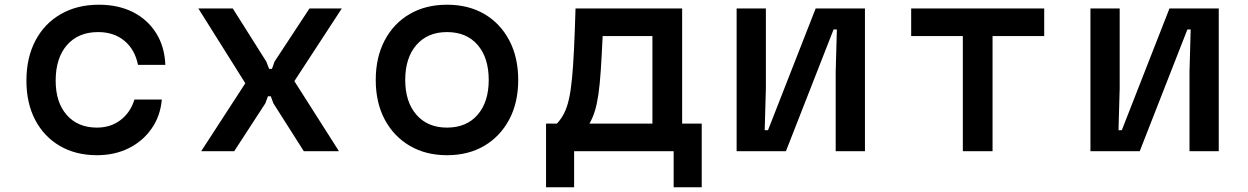

<svg xmlns="http://www.w3.org/2000/svg" viewBox="-20 -641 5290 814"><path d="M391 17Q301 17 233.5 -22.5Q166 -62 129 -133Q92 -204 92 -299Q92 -396 130 -468.5Q168 -541 237.5 -581Q307 -621 399 -621Q482 -621 544 -589.5Q606 -558 642 -500.5Q678 -443 681 -366H565Q552 -431 507.5 -468Q463 -505 396 -505Q312 -505 264 -450Q216 -395 216 -299Q216 -207 263 -153.5Q310 -100 391 -100Q449 -100 491 -132Q533 -164 550 -219H666Q660 -149 622.5 -95.5Q585 -42 525.5 -12.5Q466 17 391 17Z M833 0 1020 -288 821 -605H967L1109 -380L1121 -349H1133L1144 -380L1292 -605H1429L1228 -297L1417 0H1268L1139 -203L1128 -233H1116L1105 -203L973 0Z M1875 17Q1785 17 1717 -23Q1649 -63 1611 -134.5Q1573 -206 1573 -302Q1573 -398 1611 -470Q1649 -542 1717 -581.5Q1785 -621 1875 -621Q1966 -621 2033.5 -581.5Q2101 -542 2139 -470Q2177 -398 2177 -302Q2177 -206 2139 -134.5Q2101 -63 2033.5 -23Q1966 17 1875 17ZM1875 -100Q1958 -100 2005 -154.5Q2052 -209 2052 -302Q2052 -396 2005 -450.5Q1958 -505 1875 -505Q1793 -505 1745.5 -450.5Q1698 -396 1698 -302Q1698 -209 1745.5 -154.5Q1793 -100 1875 -100Z M2295 153V-117H2341Q2359 -136 2371.5 -160.5Q2384 -185 2392 -220.5Q2400 -256 2405 -307.5Q2410 -359 2413.5 -431.5Q2417 -504 2420 -605H2872V-117H2955V153H2836V0H2414V153ZM2479 -117H2746V-488H2535Q2531 -402 2527 -342Q2523 -282 2517 -241Q2511 -200 2502 -170.5Q2493 -141 2479 -117Z M3103 0V-605H3227V-267L3222 -89H3236L3438 -605H3647V0H3523V-338L3528 -516H3514L3312 0Z M4062 0V-488H3843V-605H4407V-488H4188V0Z M4603 0V-605H4727V-267L4722 -89H4736L4938 -605H5147V0H5023V-338L5028 -516H5014L4812 0Z"/></svg>

Font: Martian Mono SemiExpanded Medium
Style: Regular
Weight: 500
Width: 6
Designer: Roman Shamin
Foundry: Evil Martians
Version: Version 1.000